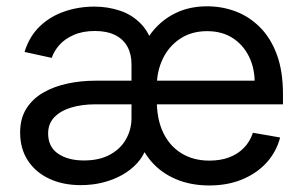

<svg xmlns="http://www.w3.org/2000/svg" viewBox="-20 -564 942 596"><path d="M230.5 10.7Q175.8 10.7 133.3 -9Q90.8 -28.8 66.7 -65.4Q42.5 -102.1 42.5 -152.8Q42.5 -196.3 61.8 -226.8Q81.1 -257.3 114 -276.4Q147 -295.4 188.7 -304.4Q230.5 -313.5 275.4 -313.5H809.1L769.5 -284.7Q774.4 -337.4 757.3 -378.7Q740.2 -419.9 705.8 -443.6Q671.4 -467.3 623 -467.3Q574.7 -467.3 539.6 -444.1Q504.4 -420.9 485.6 -382.1Q466.8 -343.3 466.8 -296.4V-251.5Q466.8 -193.4 486.8 -151.9Q506.8 -110.4 543.7 -87.9Q580.6 -65.4 629.9 -65.4Q664.1 -65.4 690.9 -75.4Q717.8 -85.4 736.8 -104.7Q755.9 -124 765.1 -151.9L849.6 -137.2Q837.9 -92.8 807.6 -59.3Q777.3 -25.9 731.9 -7.1Q686.5 11.7 629.9 11.7Q571.8 11.7 525.6 -8.1Q479.5 -27.8 449 -63.5Q418.5 -99.1 406.2 -146.5L416.5 -403.3Q434.1 -446.3 463.6 -478Q493.2 -509.8 533.2 -527.1Q573.2 -544.4 623 -544.4Q669.9 -544.4 712.2 -528.3Q754.4 -512.2 787.6 -478.8Q820.8 -445.3 839.6 -394Q858.4 -342.8 858.4 -272V-240.2H276.4Q234.4 -240.2 201.2 -230.2Q168 -220.2 148.7 -200.2Q129.4 -180.2 129.4 -149.9Q129.4 -107.9 160.4 -86.9Q191.4 -65.9 240.2 -65.9Q289.6 -65.9 322.5 -84.5Q355.5 -103 371.8 -133.1Q388.2 -163.1 388.2 -196.8V-364.3Q388.2 -396 375.5 -419.2Q362.8 -442.4 337.4 -455.1Q312 -467.8 274.9 -467.8Q236.8 -467.8 209 -455.6Q181.2 -443.4 164.3 -424.3Q147.5 -405.3 140.6 -384.3L56.2 -402.8Q71.3 -451.7 104 -482.7Q136.7 -513.7 180.7 -528.6Q224.6 -543.5 272.9 -543.5Q314.5 -543.5 352.8 -530.8Q391.1 -518.1 419.4 -488Q447.8 -458 458.5 -405.8L442.9 -103.5H433.6Q424.8 -78.6 405.8 -57.6Q386.7 -36.6 359.6 -21.2Q332.5 -5.9 299.8 2.4Q267.1 10.7 230.5 10.7Z"/></svg>

Font: Inter 20pt
Style: Regular
Weight: 400
Version: Version 4.001;git-66647c0bb